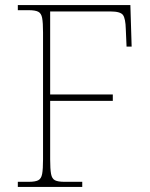

<svg xmlns="http://www.w3.org/2000/svg" viewBox="-20 -734 590 754"><path d="M50 0V-20H93Q118 -20 130 -26Q142 -32 145.5 -51Q149 -70 149 -108V-606Q149 -645 145.5 -663.5Q142 -682 130 -688Q118 -694 93 -694H50V-714H492L497 -551H477L474 -620Q473 -661 463 -675Q453 -689 414 -689H177V-363H423V-338H177V-108Q177 -70 180.5 -51Q184 -32 196 -26Q208 -20 233 -20H303V0Z"/></svg>

Font: Noto Serif Devanagari Thin
Style: Regular
Weight: 100
Designer: Universal Thirst, Indian Type Foundry and the Monotype Design Team
Foundry: Monotype Imaging Inc.
Version: Version 2.004; ttfautohint (v1.8.4.7-5d5b)